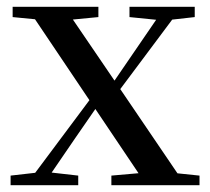

<svg xmlns="http://www.w3.org/2000/svg" viewBox="-20 -542 614 562"><path d="M11 0V-28L99 -38H121L209 -28V0ZM56 0 274 -292 295 -272H293L199 -136L106 0ZM306 0V-28L431 -39H458L564 -28V0ZM302 -241 281 -262H285L374 -392L463 -522H512ZM409 0 251 -235 58 -522H168L322 -296L523 0ZM17 -492V-522H268V-492L164 -482H120ZM359 -492V-522H550V-492L470 -483H448Z"/></svg>

Font: Noto Serif SC ExtraLight Medium
Style: Regular
Weight: 500
Version: Version 2.002-H1;hotconv 1.1.0;makeotfexe 2.6.0